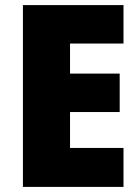

<svg xmlns="http://www.w3.org/2000/svg" viewBox="-20 -734 550 754"><path d="M465 0V-153H255V-294H450V-445H255V-563H465V-714H70V0Z"/></svg>

Font: Noto Sans Gujarati UI SemiCondensed Black
Style: Regular
Weight: 900
Width: 4
Designer: Jelle Bosma - Monotype Design Team, Universal Thirst
Foundry: Monotype Imaging Inc.
Version: Version 2.106